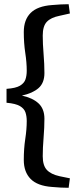

<svg xmlns="http://www.w3.org/2000/svg" viewBox="-20 -707 365 912"><path d="M306 185Q289 185 268.5 184Q248 183 227 181Q158 176 125.5 143Q93 110 93 53Q93 -1 100 -47Q107 -93 107 -132Q107 -155 101 -173Q95 -191 75 -203Q55 -215 11 -219V-285Q55 -288 75 -300Q95 -312 101 -330Q107 -348 107 -371Q107 -410 100 -456Q93 -502 93 -555Q93 -613 125.5 -645.5Q158 -678 227 -683Q248 -685 268.5 -686Q289 -687 306 -687L312 -643L263 -632Q222 -624 202.5 -603.5Q183 -583 183 -538Q183 -499 187 -450.5Q191 -402 191 -360Q191 -313 163 -288.5Q135 -264 84 -253Q135 -242 163 -216Q191 -190 191 -143Q191 -101 187 -52.5Q183 -4 183 35Q183 79 202.5 100Q222 121 263 130L312 140Z"/></svg>

Font: Yrsa Medium
Style: Regular
Weight: 500
Designer: Anna Giedrys (Yrsa+Rasa design), David Brezina (Yrsa art-direction, Rasa art-direction, design)
Foundry: Rosetta Type Foundry
Version: Version 2.004